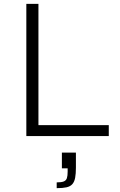

<svg xmlns="http://www.w3.org/2000/svg" viewBox="-20 -708 624 999"><path d="M117 0V-688H180V-57H546V0ZM275 271V241Q300 241 312 236Q324 231 328 219Q332 207 332 185V168H302V86H375V164Q375 196 371 217Q367 238 356.5 250Q346 262 326.5 266.5Q307 271 275 271Z"/></svg>

Font: Saira SemiExpanded Light
Style: Regular
Weight: 300
Width: 6
Designer: Hector Gatti with collaboration of the Omnibus-Type team
Foundry: Omnibus-Type
Version: Version 1.101